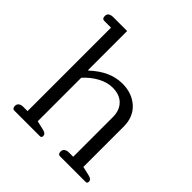

<svg xmlns="http://www.w3.org/2000/svg" viewBox="-187 -856 1002 1002"><g transform="rotate(45 313.5 -355.0)"><path d="M51 -20Q51 -33 60.5 -40Q70 -47 86 -47H117V-663H67Q51 -663 51 -683Q51 -697 60.5 -703.5Q70 -710 86 -710H189V-422L192 -421Q275 -499 366 -499Q437 -499 483 -457.5Q529 -416 529 -345V-47L577 -36Q591 -33 597.5 -27.5Q604 -22 604 -12Q604 0 592 0H404Q388 0 388 -20Q388 -33 397.5 -40Q407 -47 423 -47H454V-340Q454 -389 425.5 -418.5Q397 -448 344 -448Q305 -448 264.5 -426Q224 -404 192 -368V-47L240 -36Q254 -33 260.5 -27.5Q267 -22 267 -12Q267 0 255 0H67Q51 0 51 -20Z"/></g></svg>

Font: Maitree
Style: Regular
Weight: 400
Designer: CadsonDemak Team
Foundry: CadsonDemak
Version: Version 1.000